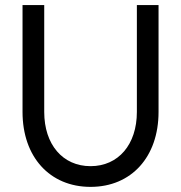

<svg xmlns="http://www.w3.org/2000/svg" viewBox="-20 -727 718 761"><path d="M338.9 13.7C501 13.7 608.4 -105.5 608.4 -283.2V-707H522.5V-283.2C522.5 -154.3 449.2 -68.4 338.9 -68.4C228.5 -68.4 155.3 -154.3 155.3 -283.2V-707H69.3V-283.2C69.3 -105.5 176.8 13.7 338.9 13.7Z"/></svg>

Font: Wanted Sans
Style: Regular
Weight: 400
Designer: Original Design by Kil Hyung-jin and Kang Hanbin, Wanted Lab, Inc; Hangeul from Source Han Sans by Jang Soo-young and Ka
Foundry: Wanted Lab, Inc.
Version: Version 1.001;Glyphs 3.2 (3227)